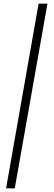

<svg xmlns="http://www.w3.org/2000/svg" viewBox="-20 -770 290 1040"><path d="M13 250 189 -750H237L60 250Z"/></svg>

Font: Spectral
Style: Italic
Weight: 400
Italic angle: -10°
Designer: Jean-Baptiste Levee
Foundry: Production Type
Version: Version 2.001